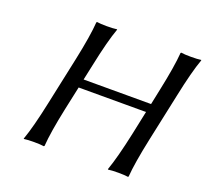

<svg xmlns="http://www.w3.org/2000/svg" viewBox="-114 -786 997 926"><g transform="rotate(20 384.5 -322.5)"><path d="M630.4 -444.8Q657.7 -573.7 663.1 -645L665.5 -647.9Q683.1 -645 716.3 -645Q750 -645 768.6 -647.9L769 -645Q744.6 -578.1 716.8 -444.8L664.6 -200.2Q637.2 -71.3 631.8 0L629.4 2.9Q611.8 0 579.1 0Q545.4 0 526.4 2.9L525.9 0Q550.3 -68.4 578.6 -200.2L604 -320.8H258.3L232.4 -200.2Q205.1 -71.3 200.2 0L197.3 2.9Q179.7 0 147 0Q113.3 0 94.2 2.9V0Q118.7 -68.4 146.5 -200.2L198.7 -444.8Q226.1 -573.7 231 -645L233.9 -647.9Q251.5 -645 284.2 -645Q317.9 -645 336.9 -647.9V-645Q312.5 -578.1 284.7 -444.8L267.6 -365.2H613.8Z"/></g></svg>

Font: Linux Biolinum Slanted O
Style: Slanted
Weight: 400
Designer: Philipp H. Poll
Foundry: Philipp H. Poll
Version: Version 1.0.4